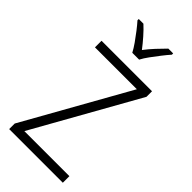

<svg xmlns="http://www.w3.org/2000/svg" viewBox="-291 -1010 1073 1073"><g transform="rotate(45 245.0 -473.5)"><path d="M457 0H33V-44L380 -662H49V-714H448V-670L101 -52H457ZM218 -788Q206 -811 187 -838Q168 -865 147.5 -891.5Q127 -918 110 -937V-947H147Q171 -925 197 -895.5Q223 -866 245 -837Q268 -867 293 -894Q318 -921 344 -947H382V-937Q365 -918 344 -891Q323 -864 303.5 -837.5Q284 -811 272 -788Z"/></g></svg>

Font: Noto Sans Thai SemiCondensed Light
Style: Regular
Weight: 300
Width: 4
Designer: Monotype Design Team
Foundry: Monotype Imaging Inc.
Version: Version 2.001